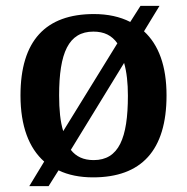

<svg xmlns="http://www.w3.org/2000/svg" viewBox="-20 -596 640 656"><path d="M131 -44 80 40H146L180 -14C213 2 253 10 298 10C463 10 549 -82 549 -270C549 -371 522 -443 472 -489L525 -576H460L425 -521C390 -539 348 -548 301 -548C136 -548 50 -457 50 -270C50 -165 79 -90 131 -44ZM381 -448 196 -148C186 -180 182 -221 182 -270C182 -415 214 -488 299 -488C336 -488 362 -475 381 -448ZM300 -49C265 -49 240 -61 222 -84L404 -381C413 -350 417 -312 417 -269C417 -124 386 -49 300 -49Z"/></svg>

Font: Noto Serif Devanagari SemiBold
Style: Regular
Weight: 600
Designer: Universal Thirst, Indian Type Foundry and the Monotype Design Team
Foundry: Monotype Imaging Inc.
Version: Version 2.004